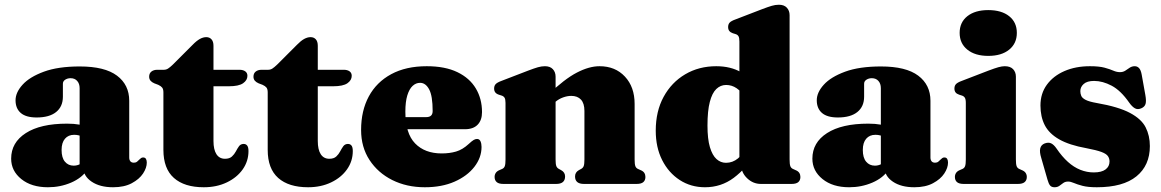

<svg xmlns="http://www.w3.org/2000/svg" viewBox="-20 -775 4894 809"><path d="M331.5 -68V-79.5H315.5V-403.5Q315.5 -422.5 305.2 -434Q295 -445.5 277.5 -445.5Q264.5 -445.5 254.8 -439.2Q245 -433 245 -422V-367.5Q245 -326 216.5 -303Q188 -280 134.5 -280Q89.5 -280 67.5 -299Q45.5 -318 45.5 -352.5Q45.5 -385.5 75.2 -418.2Q105 -451 165 -473Q225 -495 316 -495Q421.5 -495 473 -456.2Q524.5 -417.5 524.5 -350.5V-111.5Q524.5 -101.5 529.2 -95.5Q534 -89.5 544 -89.5Q552.5 -89.5 557.8 -94Q563 -98.5 567.5 -103Q571 -106.5 574.5 -109Q578 -111.5 583 -111.5Q591.5 -111.5 595 -105.5Q598.5 -99.5 598.5 -90Q598.5 -68 582.8 -44Q567 -20 535.2 -3Q503.5 14 456.5 14Q401 14 366.2 -9.5Q331.5 -33 331.5 -68ZM27 -106.5Q27 -174.5 88.8 -214.2Q150.5 -254 262.5 -254Q292 -254 313.8 -250Q335.5 -246 349.5 -238.5L332.5 -196Q322 -202 312.8 -204.5Q303.5 -207 292.5 -207Q268 -207 253.8 -190.5Q239.5 -174 239.5 -143Q239.5 -110.5 253.5 -93.8Q267.5 -77 290.5 -77Q305 -77 317.8 -83.8Q330.5 -90.5 337 -99.5L349 -60.5Q325 -25 279.5 -5.5Q234 14 182 14Q112.5 14 69.8 -20.5Q27 -55 27 -106.5Z M647 -417.5 630 -424Q619.5 -428.5 614 -435.2Q608.5 -442 608.5 -452Q608.5 -466 618 -473.5Q627.5 -481 643 -481H670.5Q680 -481 688 -486Q696 -491 709 -503.5L792 -586.5Q808 -603 822 -610.8Q836 -618.5 849 -618.5Q863 -618.5 871.2 -609.2Q879.5 -600 879.5 -582V-181Q879.5 -144.5 892 -125.2Q904.5 -106 928 -106Q947 -106 957.2 -115.5Q967.5 -125 973.8 -137Q980 -149 986.8 -158.5Q993.5 -168 1005.5 -168.5Q1015.5 -169 1021.2 -162Q1027 -155 1027 -138.5Q1027 -96 1002.8 -61.5Q978.5 -27 935.8 -6.5Q893 14 838.5 14Q757 14 712.8 -25.2Q668.5 -64.5 668.5 -143.5V-385.5Q668.5 -399.5 663.2 -406Q658 -412.5 647 -417.5ZM807 -411.5V-481H989Q1004 -481 1013.2 -474.5Q1022.5 -468 1022.5 -455.5Q1022.5 -437 1004.2 -424.2Q986 -411.5 944.5 -411.5Z M1086.5 -417.5 1069.5 -424Q1059 -428.5 1053.5 -435.2Q1048 -442 1048 -452Q1048 -466 1057.5 -473.5Q1067 -481 1082.5 -481H1110Q1119.5 -481 1127.5 -486Q1135.5 -491 1148.5 -503.5L1231.5 -586.5Q1247.5 -603 1261.5 -610.8Q1275.5 -618.5 1288.5 -618.5Q1302.5 -618.5 1310.8 -609.2Q1319 -600 1319 -582V-181Q1319 -144.5 1331.5 -125.2Q1344 -106 1367.5 -106Q1386.5 -106 1396.8 -115.5Q1407 -125 1413.2 -137Q1419.5 -149 1426.2 -158.5Q1433 -168 1445 -168.5Q1455 -169 1460.8 -162Q1466.5 -155 1466.5 -138.5Q1466.5 -96 1442.2 -61.5Q1418 -27 1375.2 -6.5Q1332.5 14 1278 14Q1196.5 14 1152.2 -25.2Q1108 -64.5 1108 -143.5V-385.5Q1108 -399.5 1102.8 -406Q1097.5 -412.5 1086.5 -417.5ZM1246.5 -411.5V-481H1428.5Q1443.5 -481 1452.8 -474.5Q1462 -468 1462 -455.5Q1462 -437 1443.8 -424.2Q1425.5 -411.5 1384 -411.5Z M2011 -302.5Q2011 -268.5 1992.5 -249.5Q1974 -230.5 1939 -230.5H1642.5V-281.5H1776Q1803 -281.5 1803 -307Q1803 -371 1788.2 -398.5Q1773.5 -426 1750 -426Q1732.5 -426 1718.5 -413Q1704.5 -400 1696.2 -373Q1688 -346 1688 -304.5Q1688 -213 1729 -170.8Q1770 -128.5 1841 -128.5Q1874.5 -128.5 1901.8 -136.5Q1929 -144.5 1954.5 -168Q1968.5 -181 1975.8 -185.2Q1983 -189.5 1990 -189.5Q2000 -189.5 2004.5 -179.8Q2009 -170 2009 -156Q2009 -111 1978.8 -72Q1948.5 -33 1895 -9.5Q1841.5 14 1770 14Q1694 14 1633.2 -16.2Q1572.5 -46.5 1537 -100.8Q1501.5 -155 1501.5 -227.5Q1501.5 -308.5 1534 -368.8Q1566.5 -429 1628.5 -462.5Q1690.5 -496 1778 -496Q1855.5 -496 1907.2 -471Q1959 -446 1985 -402.2Q2011 -358.5 2011 -302.5Z M2321 -452V-103Q2321 -83.5 2324 -75.5Q2327 -67.5 2334.5 -63.5L2344.5 -58Q2361 -49 2361 -31.5Q2361 0 2323.5 0H2101Q2081.5 0 2072.8 -7.8Q2064 -15.5 2064 -29.5Q2064 -39 2069 -46.5Q2074 -54 2085 -58.5L2096.5 -63.5Q2104 -67 2107 -75.2Q2110 -83.5 2110 -103V-341.5Q2110 -357 2105.8 -363.5Q2101.5 -370 2093 -372.5L2082 -376Q2071.5 -379.5 2066.8 -385.8Q2062 -392 2062 -402Q2062 -413.5 2068.5 -420.5Q2075 -427.5 2092.5 -434L2205.5 -477.5Q2230.5 -487 2246 -491.5Q2261.5 -496 2276 -496Q2298 -496 2309.5 -483.5Q2321 -471 2321 -452ZM2303 -330 2273.5 -361.5 2289 -375.5Q2359 -442.5 2410.8 -469.2Q2462.5 -496 2506 -496Q2572.5 -496 2613.2 -452.2Q2654 -408.5 2654 -337V-103Q2654 -83.5 2657 -75.2Q2660 -67 2667.5 -63.5L2678.5 -58.5Q2690 -54 2694.8 -46.5Q2699.5 -39 2699.5 -29.5Q2699.5 -15.5 2690.8 -7.8Q2682 0 2662.5 0H2440.5Q2403 0 2403 -31.5Q2403 -49 2419 -58L2429 -63.5Q2436.5 -67.5 2439.5 -75.5Q2442.5 -83.5 2442.5 -103V-307.5Q2442.5 -339.5 2428 -355.2Q2413.5 -371 2387 -371Q2370.5 -371 2352.5 -364.5Q2334.5 -358 2320.5 -346Z M3103 -87.5 3095.5 -88V-600Q3095.5 -616 3091.5 -622.5Q3087.5 -629 3079 -631.5L3067.5 -635Q3057.5 -638.5 3052.8 -644.8Q3048 -651 3048 -661Q3048 -672.5 3054.2 -679.5Q3060.5 -686.5 3078.5 -693L3191.5 -736.5Q3216.5 -746 3231.8 -750.5Q3247 -755 3262 -755Q3284 -755 3295.5 -742.5Q3307 -730 3307 -711V-103Q3307 -83.5 3310 -75.2Q3313 -67 3320.5 -63.5L3331.5 -58.5Q3343 -54 3347.8 -46.5Q3352.5 -39 3352.5 -29.5Q3352.5 -15.5 3343.8 -7.8Q3335 0 3315.5 0H3186Q3153 0 3128 -24Q3103 -48 3103 -80.5ZM2743 -224.5Q2743 -306 2776.2 -367Q2809.5 -428 2867.2 -462Q2925 -496 2998 -496Q3058.5 -496 3103 -470.5Q3147.5 -445 3180 -393L3126.5 -357Q3104 -389.5 3083.8 -403.2Q3063.5 -417 3039.5 -417Q3016 -417 2998.2 -400Q2980.5 -383 2970.8 -345.5Q2961 -308 2961 -246Q2961 -189.5 2971.2 -155Q2981.5 -120.5 2999 -104.8Q3016.5 -89 3039 -89Q3067 -89 3089.5 -107.5Q3112 -126 3132.5 -167.5L3167 -134Q3125 -65.5 3071.8 -25.8Q3018.5 14 2950.5 14Q2891 14 2844 -16.5Q2797 -47 2770 -100.5Q2743 -154 2743 -224.5Z M3707.5 -68V-79.5H3691.5V-403.5Q3691.5 -422.5 3681.2 -434Q3671 -445.5 3653.5 -445.5Q3640.5 -445.5 3630.8 -439.2Q3621 -433 3621 -422V-367.5Q3621 -326 3592.5 -303Q3564 -280 3510.5 -280Q3465.5 -280 3443.5 -299Q3421.5 -318 3421.5 -352.5Q3421.5 -385.5 3451.2 -418.2Q3481 -451 3541 -473Q3601 -495 3692 -495Q3797.5 -495 3849 -456.2Q3900.5 -417.5 3900.5 -350.5V-111.5Q3900.5 -101.5 3905.2 -95.5Q3910 -89.5 3920 -89.5Q3928.5 -89.5 3933.8 -94Q3939 -98.5 3943.5 -103Q3947 -106.5 3950.5 -109Q3954 -111.5 3959 -111.5Q3967.5 -111.5 3971 -105.5Q3974.5 -99.5 3974.5 -90Q3974.5 -68 3958.8 -44Q3943 -20 3911.2 -3Q3879.5 14 3832.5 14Q3777 14 3742.2 -9.5Q3707.5 -33 3707.5 -68ZM3403 -106.5Q3403 -174.5 3464.8 -214.2Q3526.5 -254 3638.5 -254Q3668 -254 3689.8 -250Q3711.5 -246 3725.5 -238.5L3708.5 -196Q3698 -202 3688.8 -204.5Q3679.5 -207 3668.5 -207Q3644 -207 3629.8 -190.5Q3615.5 -174 3615.5 -143Q3615.5 -110.5 3629.5 -93.8Q3643.5 -77 3666.5 -77Q3681 -77 3693.8 -83.8Q3706.5 -90.5 3713 -99.5L3725 -60.5Q3701 -25 3655.5 -5.5Q3610 14 3558 14Q3488.5 14 3445.8 -20.5Q3403 -55 3403 -106.5Z M4260.5 -452V-103Q4260.5 -83.5 4263.5 -75.2Q4266.5 -67 4274 -63.5L4285 -58.5Q4296.5 -54 4301.5 -46.5Q4306.5 -39 4306.5 -29.5Q4306.5 -15.5 4297.5 -7.8Q4288.5 0 4269 0H4040.5Q4021 0 4012.2 -7.8Q4003.5 -15.5 4003.5 -29.5Q4003.5 -39 4008.5 -46.5Q4013.5 -54 4024.5 -58.5L4036 -63.5Q4043.5 -67 4046.5 -75.2Q4049.5 -83.5 4049.5 -103V-341.5Q4049.5 -357 4045.2 -363.5Q4041 -370 4032.5 -372.5L4021.5 -376Q4011 -379.5 4006.2 -385.8Q4001.5 -392 4001.5 -402Q4001.5 -413.5 4008 -420.5Q4014.5 -427.5 4032 -434L4145 -477.5Q4171.5 -487.5 4186.8 -491.8Q4202 -496 4213.5 -496Q4237 -496 4248.8 -483.5Q4260.5 -471 4260.5 -452ZM4144 -539.5Q4088.5 -539.5 4056 -565.8Q4023.5 -592 4023.5 -636.5Q4023.5 -681 4056 -706.8Q4088.5 -732.5 4144 -732.5Q4200 -732.5 4232.2 -706.8Q4264.5 -681 4264.5 -636.5Q4264.5 -592 4232.2 -565.8Q4200 -539.5 4144 -539.5Z M4590 -434Q4560.5 -434 4546.2 -421.2Q4532 -408.5 4532 -391Q4532 -380.5 4536 -371Q4540 -361.5 4554.8 -354Q4569.5 -346.5 4601 -341Q4693 -325 4741.2 -299.2Q4789.5 -273.5 4807.2 -238.5Q4825 -203.5 4825 -159.5Q4825 -78 4768.5 -32Q4712 14 4601.5 14Q4564 14 4541.2 8Q4518.5 2 4504.8 -4Q4491 -10 4480.5 -10Q4468.5 -10 4460.2 -4Q4452 2 4443.8 8Q4435.5 14 4423.5 14Q4411 14 4404.8 6.8Q4398.5 -0.5 4393.5 -18.5L4367.5 -109Q4359.5 -134.5 4363 -149.5Q4366.5 -164.5 4381.5 -170.5Q4397.5 -176.5 4409 -171Q4420.5 -165.5 4431.5 -149.5Q4455 -115 4479.8 -92.8Q4504.5 -70.5 4532 -59.5Q4559.5 -48.5 4588.5 -48.5Q4621.5 -48.5 4638.2 -61Q4655 -73.5 4655 -94.5Q4655 -107.5 4648.2 -117.2Q4641.5 -127 4620.8 -134.8Q4600 -142.5 4558 -150.5Q4485.5 -163.5 4443 -187.8Q4400.5 -212 4382.2 -247.5Q4364 -283 4364 -330.5Q4364 -381 4391 -418Q4418 -455 4465 -475.5Q4512 -496 4572.5 -496Q4611.5 -496 4634.2 -489.8Q4657 -483.5 4671.2 -477.2Q4685.5 -471 4699 -471Q4712 -471 4721.5 -477.2Q4731 -483.5 4740.2 -489.8Q4749.5 -496 4761.5 -496Q4772 -496 4779.5 -488Q4787 -480 4790.5 -461L4806 -374.5Q4810.5 -349.5 4806.8 -337Q4803 -324.5 4788.5 -318.5Q4773.5 -312 4761.8 -318.8Q4750 -325.5 4738 -342.5Q4702.5 -393.5 4664.2 -413.8Q4626 -434 4590 -434Z"/></svg>

Font: Fraunces Black
Style: Regular
Weight: 900
Version: Version 1.000;[b76b70a41]